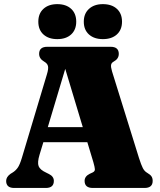

<svg xmlns="http://www.w3.org/2000/svg" viewBox="-20 -932 794 952"><path d="M247 -35Q247 0 207 0H50.5Q10.5 0 10.5 -35Q10.5 -54.5 32 -70L42.5 -76.5Q56.5 -85 67.2 -99.5Q78 -114 89 -151L212.5 -563Q221 -590.5 218 -604Q215 -617.5 199 -626.5Q174 -641 174 -665Q174 -700 214.5 -700H528.5Q569 -700 569 -665Q569 -640 543.5 -626.5Q532.5 -620.5 530.8 -610.2Q529 -600 535.5 -578L669 -149Q680 -114.5 688.2 -98.5Q696.5 -82.5 710 -75Q725.5 -66 731.2 -57.2Q737 -48.5 737 -35Q737 0 696.5 0H440.5Q399.5 0 399.5 -35Q399.5 -57.5 424.5 -70L439.5 -77Q451 -82.5 450.5 -92.8Q450 -103 443 -127.5L413 -227H195L176 -164.5Q164.5 -126.5 171.5 -108.2Q178.5 -90 209 -76L223 -69Q247 -57 247 -35ZM217 -301.5H390.5L303.5 -590.5ZM264 -738Q221 -738 195.5 -761Q170 -784 170 -824.5Q170 -865 195.5 -888.2Q221 -911.5 264 -911.5Q307.5 -911.5 332.8 -888.2Q358 -865 358 -824.5Q358 -784.5 332.8 -761.2Q307.5 -738 264 -738ZM490 -738Q447 -738 421.2 -761Q395.5 -784 395.5 -824.5Q395.5 -864.5 421.2 -888Q447 -911.5 490 -911.5Q534 -911.5 559.5 -888.2Q585 -865 585 -824.5Q585 -784.5 559.5 -761.2Q534 -738 490 -738Z"/></svg>

Font: Fraunces 72pt S050 Black
Style: Regular
Weight: 900
Version: Version 1.000; ttfautohint (v1.8.3)